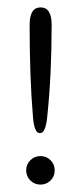

<svg xmlns="http://www.w3.org/2000/svg" viewBox="-20 -500 201 519"><path d="M107.4 -181.6Q103 -140.1 87.9 -140.1Q72.8 -140.1 69.3 -181.6Q64.5 -237.8 62.3 -300.3Q60.1 -362.8 60.1 -433.1Q60.1 -480 89.8 -480Q119.6 -480 119.6 -433.1Q119.6 -367.7 116.7 -305.2Q113.8 -242.7 107.4 -181.6ZM89.4 -78.1Q105.5 -78.1 116.7 -66.9Q127.9 -55.7 127.9 -39.6Q127.9 -23.4 116.7 -12.2Q105.5 -1 89.4 -1Q73.2 -1 62 -12.2Q50.8 -23.4 50.8 -39.6Q50.8 -55.7 62 -66.9Q73.2 -78.1 89.4 -78.1Z"/></svg>

Font: DimaLatifi
Style: regular
Weight: 400
Designer: R.Balvardi
Foundry: Dima Software Group
Version: Version 1.00;January 29, 2019;FontCreator 11.5.0.2427 64-bit